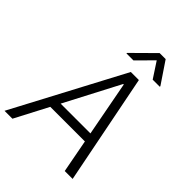

<svg xmlns="http://www.w3.org/2000/svg" viewBox="-278 -1066 1196 1196"><g transform="rotate(45 320.0 -468.5)"><path d="M52.2 0H-17.4L367.9 -727.3H438.9L582.7 0H513.1L471.6 -219.1H166.9ZM198.2 -278.8H460.6L392 -641H387.4ZM328.7 -789.8 430.7 -892.8 498.1 -789.8H560.3L560.9 -794.7L464.7 -937.5H411.7L267.5 -794.7L266.6 -789.8Z"/></g></svg>

Font: Inter Light  BETA
Style: Italic
Weight: 300
Italic angle: 9.39999°
Designer: Rasmus Andersson
Foundry: rsms
Version: Version 3.011;git-f93a4a705